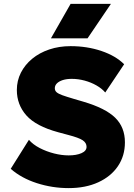

<svg xmlns="http://www.w3.org/2000/svg" viewBox="-20 -951 686 986"><path d="M332.5 15Q248.5 15 169.2 -10.5Q90 -36 35 -84L128.5 -233Q149 -209 183.5 -191Q218 -173 257.5 -163Q297 -153 332.5 -153Q372.5 -153 398.5 -164.5Q424.5 -176 424.5 -197Q424.5 -217.5 404.5 -230.8Q384.5 -244 330.5 -258L278.5 -272Q164.5 -303 115.5 -358.2Q66.5 -413.5 66.5 -489Q66.5 -536.5 87.2 -577.5Q108 -618.5 145.2 -649.2Q182.5 -680 233 -697Q283.5 -714 342.5 -714Q427.5 -714 500.8 -689.2Q574 -664.5 617.5 -621L520.5 -476Q503 -496.5 475.5 -512.2Q448 -528 415 -537Q382 -546 348.5 -546Q322 -546 302.5 -539.8Q283 -533.5 272.2 -522.8Q261.5 -512 261.5 -498Q261.5 -485.5 270.5 -477.5Q279.5 -469.5 300.2 -462Q321 -454.5 356.5 -444L407.5 -429Q521.5 -395.5 571.5 -346.5Q621.5 -297.5 621.5 -220Q621.5 -150.5 585.5 -97.5Q549.5 -44.5 484.5 -14.8Q419.5 15 332.5 15ZM241.5 -754 342.5 -931H549.5L429.5 -754Z"/></svg>

Font: Geologica Black
Style: Regular
Weight: 900
Designer: Sindre Bremnes, Frode Helland
Foundry: Monokrom Skriftforlag AS
Version: Version 1.010;gftools[0.9.28]